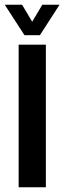

<svg xmlns="http://www.w3.org/2000/svg" viewBox="-27 -788 270 808"><path d="M51.5 0V-600H166V0ZM76 -640 -7 -768H66L108.5 -696.5L151 -768H223.5L141 -640Z"/></svg>

Font: Big Shoulders Stencil Text Thin
Style: Bold
Weight: 700
Version: Version 2.001